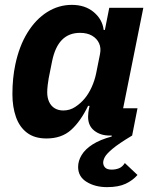

<svg xmlns="http://www.w3.org/2000/svg" viewBox="-20 -557 631 789"><path d="M545 -112 523 0Q468 33 443 54Q418 75 411 88Q404 101 404 111Q404 123 412 131.5Q420 140 439 140Q455 140 469 134.5Q483 129 493 113L545 162Q526 184 496.5 198Q467 212 420 212Q371 212 336 190.5Q301 169 301 129Q301 104 315.5 80Q330 56 360.5 36.5Q391 17 439 4V-30L469 0H430Q393 0 367.5 -20Q342 -40 342 -77Q342 -85 343 -94Q344 -103 345 -107L348 -122H342Q311 -58 272 -23Q233 12 171 12Q122 12 91 -11.5Q60 -35 45.5 -76.5Q31 -118 31 -170Q31 -203 34 -233.5Q37 -264 43 -292Q59 -368 93 -423Q127 -478 174 -507.5Q221 -537 275 -537Q330 -537 365.5 -507Q401 -477 406 -434H411L429 -525H569L486 -112ZM240 -103Q267 -103 289 -117.5Q311 -132 327 -151Q344 -171 356.5 -198.5Q369 -226 375 -255L391 -335Q396 -360 387 -379.5Q378 -399 358 -410.5Q338 -422 309 -422Q263 -422 234.5 -393Q206 -364 194 -305L180 -235Q178 -225 176 -207.5Q174 -190 174 -178Q174 -155 182 -138Q190 -121 205 -112Q220 -103 240 -103Z"/></svg>

Font: IBM Plex Sans Var
Style: Italic
Weight: 400
Italic angle: -11.31°
Designer: Mike Abbink, Paul van der Laan, Pieter van Rosmalen
Foundry: Bold Monday
Version: Version 1.001